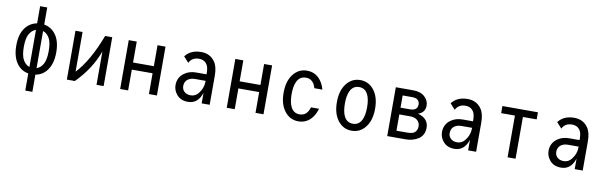

<svg xmlns="http://www.w3.org/2000/svg" viewBox="-55 -1308 6555 2079"><g transform="rotate(10 3222.5 -268.0)"><path d="M253.9 195.3V6.8Q177.2 -5.9 129.9 -68.4Q73.2 -143.1 73.2 -269.5Q73.2 -397.5 129.9 -468.8Q178.7 -530.3 253.9 -543.5V-732.4H332V-544.4Q407.7 -531.2 456.1 -469.7Q512.7 -397.9 512.7 -270.5Q512.7 -144 456.1 -69.3Q408.7 -6.8 332 5.9V195.3ZM332 -64.9Q377.4 -79.6 404.8 -130.9Q429.7 -177.2 429.7 -270.5Q429.7 -362.3 404.8 -408.2Q377.4 -458.5 332 -473.1ZM253.9 -64V-472.2Q208.5 -457.5 181.2 -407.2Q156.2 -361.3 156.2 -269.5Q156.2 -176.8 181.2 -129.9Q208.5 -78.6 253.9 -64Z M676.8 0V-537.1H754.9V-100.6Q895 -250.5 1002.9 -537.1H1081.1V0H1002.9V-367.2Q930.2 -166 764.6 0Z M1262.7 -537.1H1350.6V-306.6H1579.1V-537.1H1667V0H1579.1V-228.5H1350.6V0H1262.7Z M2247.1 0H2159.2V-115.7Q2118.7 9.8 2008.3 9.8Q1929.2 9.8 1885.3 -42Q1845.7 -88.4 1845.7 -146Q1845.7 -232.4 1914.6 -280.8Q1968.3 -318.8 2041.5 -318.8H2156.7Q2156.7 -387.2 2141.6 -416Q2112.8 -470.7 2048.3 -470.7Q1970.7 -470.7 1939.9 -407.2L1883.8 -468.8Q1942.9 -546.9 2059.6 -546.9Q2158.7 -546.9 2212.4 -467.8Q2247.1 -416.5 2247.1 -319.3ZM2159.2 -247.6Q2102.5 -247.6 2043 -247.6Q1988.3 -247.6 1957 -218.8Q1929.7 -193.4 1929.7 -149.9Q1929.7 -117.2 1951.2 -93.8Q1977.5 -64.9 2025.9 -64.9Q2077.1 -64.9 2110.4 -106.9Q2159.2 -167.5 2159.2 -247.6Z M2434.6 -537.1H2522.5V-306.6H2751V-537.1H2838.9V0H2751V-228.5H2522.5V0H2434.6Z M3420.4 -163.1Q3405.3 -107.9 3376 -68.4Q3317.9 9.8 3222.7 9.8Q3128.4 9.8 3069.3 -68.4Q3012.7 -143.1 3012.7 -268.6Q3012.7 -394 3069.3 -468.8Q3128.4 -546.9 3222.7 -546.9Q3317.9 -546.9 3376 -468.8Q3405.3 -429.2 3420.4 -373.5Q3420.4 -373.5 3332.5 -373.5Q3327.1 -392.1 3319.8 -407.2Q3289.6 -470.2 3222.7 -470.2Q3156.2 -470.2 3125.5 -407.2Q3100.6 -356 3100.6 -268.6Q3100.6 -181.2 3125.5 -129.9Q3156.2 -66.9 3222.7 -66.9Q3289.6 -66.9 3319.8 -129.9Q3327.1 -145 3332.5 -163.1Z M3905.8 -129.9Q3930.7 -181.2 3930.7 -268.6Q3930.7 -356 3905.8 -407.2Q3875 -470.2 3808.6 -470.2Q3742.2 -470.2 3711.4 -407.2Q3686.5 -356 3686.5 -268.6Q3686.5 -181.2 3711.4 -129.9Q3742.2 -66.9 3808.6 -66.9Q3875 -66.9 3905.8 -129.9ZM3655.3 -68.4Q3598.6 -143.1 3598.6 -268.6Q3598.6 -394 3655.3 -468.8Q3714.4 -546.9 3808.6 -546.9Q3902.8 -546.9 3961.9 -468.8Q4018.6 -394 4018.6 -268.6Q4018.6 -143.1 3961.9 -68.4Q3902.8 9.8 3808.6 9.8Q3714.4 9.8 3655.3 -68.4Z M4199.2 0V-537.1H4392.1Q4472.2 -537.1 4517.6 -495.1Q4562 -454.1 4562 -398.4Q4561.5 -321.3 4485.4 -296.9Q4603.5 -264.6 4603.5 -162.1Q4603.5 -81.5 4543 -40Q4483.4 0 4400.9 0ZM4287.6 -253.9V-74.7H4401.4Q4463.9 -74.7 4486.8 -94.7Q4515.6 -119.6 4515.6 -163.1Q4515.6 -202.1 4486.8 -228.5Q4458.5 -253.9 4401.4 -253.9ZM4287.6 -328.1H4391.6Q4429.7 -328.1 4451.7 -343.8Q4474.6 -359.9 4474.6 -396.5Q4474.6 -428.7 4450.7 -447.8Q4431.6 -462.4 4391.6 -462.4H4287.6Z M5176.8 0H5088.9V-115.7Q5048.3 9.8 4938 9.8Q4858.9 9.8 4814.9 -42Q4775.4 -88.4 4775.4 -146Q4775.4 -232.4 4844.2 -280.8Q4897.9 -318.8 4971.2 -318.8H5086.4Q5086.4 -387.2 5071.3 -416Q5042.5 -470.7 4978 -470.7Q4900.4 -470.7 4869.6 -407.2L4813.5 -468.8Q4872.6 -546.9 4989.3 -546.9Q5088.4 -546.9 5142.1 -467.8Q5176.8 -416.5 5176.8 -319.3ZM5088.9 -247.6Q5032.2 -247.6 4972.7 -247.6Q4918 -247.6 4886.7 -218.8Q4859.4 -193.4 4859.4 -149.9Q4859.4 -117.2 4880.9 -93.8Q4907.2 -64.9 4955.6 -64.9Q5006.8 -64.9 5040 -106.9Q5088.9 -167.5 5088.9 -247.6Z M5522.5 0V-459H5371.1V-537.1H5761.7V-459H5610.4V0Z M6348.6 0H6260.7V-115.7Q6220.2 9.8 6109.9 9.8Q6030.8 9.8 5986.8 -42Q5947.3 -88.4 5947.3 -146Q5947.3 -232.4 6016.1 -280.8Q6069.8 -318.8 6143.1 -318.8H6258.3Q6258.3 -387.2 6243.2 -416Q6214.4 -470.7 6149.9 -470.7Q6072.3 -470.7 6041.5 -407.2L5985.4 -468.8Q6044.4 -546.9 6161.1 -546.9Q6260.3 -546.9 6314 -467.8Q6348.6 -416.5 6348.6 -319.3ZM6260.7 -247.6Q6204.1 -247.6 6144.5 -247.6Q6089.8 -247.6 6058.6 -218.8Q6031.2 -193.4 6031.2 -149.9Q6031.2 -117.2 6052.7 -93.8Q6079.1 -64.9 6127.4 -64.9Q6178.7 -64.9 6211.9 -106.9Q6260.7 -167.5 6260.7 -247.6Z"/></g></svg>

Font: Consola Mono
Style: Book
Weight: 400
Monospace: yes
Designer: Wojciech Kalinowski "wmk69" (wmk69@o2.pl)
Foundry: Wojciech Kalinowski "wmk69" (wmk69@o2.pl)
Version: Version 2.1.0